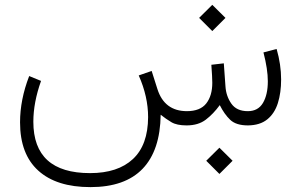

<svg xmlns="http://www.w3.org/2000/svg" viewBox="-20 -516 1239 790"><path d="M828.6 145.5 882.8 91.8 937 145.5 882.8 199.7ZM799.3 -442.4 853.5 -496.1 907.7 -442.4 853.5 -388.2ZM747.6 0Q707.5 0 685.3 -13.2Q663.1 -26.4 641.1 -43.9Q639.2 103 566.7 178.5Q494.1 253.9 352.1 253.9Q212.4 253.9 137.5 186Q62.5 118.2 62.5 -12.7Q62.5 -106 100.1 -203.1L148.9 -183.1Q117.2 -94.2 117.2 -15.1Q117.2 196.3 350.6 196.3Q464.8 196.3 526.9 138.4Q588.9 80.6 589.4 -34.2Q589.4 -118.7 550.8 -205.6L604 -224.1L627.9 -148.9Q656.7 -59.1 748.5 -58.6Q803.7 -58.6 828.6 -90.3Q853.5 -122.1 853.5 -175.3Q853.5 -186.5 852.5 -205.1Q851.6 -223.6 849.6 -249.5L900.9 -255.4L907.7 -160.6Q910.2 -120.6 931.9 -89.6Q953.6 -58.6 999.5 -58.6Q1042 -58.6 1062 -92.5Q1082 -126.5 1082 -181.6Q1082 -231 1064 -300.3L1118.2 -314.5Q1136.7 -250 1136.7 -189Q1136.7 -134.3 1123.3 -91.8Q1109.9 -49.3 1079.8 -24.9Q1049.8 -0.5 1000 0Q951.2 0 927 -23.2Q902.8 -46.4 884.3 -83.5Q857.9 -47.4 826.9 -23.7Q795.9 0 747.6 0Z"/></svg>

Font: Vazir Thin FD-WOL
Style: Thin-FD-WOL
Weight: 100
Designer: Saber Rastikerdar
Foundry: Saber Rastikerdar
Version: Version 30.1.0